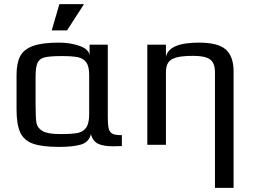

<svg xmlns="http://www.w3.org/2000/svg" viewBox="-20 -700 1227 928"><path d="M60 0ZM60 -172V-337Q60 -394 77 -427.5Q94 -461 138.5 -477.5Q183 -494 265 -494Q320 -494 365 -478Q410 -462 413 -432V-484H501V-131Q501 -96 505.5 -78.5Q510 -61 523 -54Q536 -47 562 -47H569V6Q556 7 527 7Q481 7 455.5 -4.5Q430 -16 419 -51Q410 -13 372 -1.5Q334 10 265 10Q183 10 139.5 -5.5Q96 -21 78 -59.5Q60 -98 60 -172ZM411 -148V-338Q411 -379 397 -398.5Q383 -418 356.5 -423.5Q330 -429 278 -429Q220 -429 195 -422.5Q170 -416 161 -395.5Q152 -375 152 -329V-197Q152 -132 156 -107Q160 -82 185 -67Q210 -52 270 -52Q327 -52 354 -57Q381 -62 396 -82.5Q411 -103 411 -148ZM267 -680H386L304 -553H230Z M692 -484H782V-425Q796 -494 941 -494Q1034 -494 1071.5 -460.5Q1109 -427 1109 -355V208H1019V-350Q1019 -396 995 -413Q971 -430 915 -430Q862 -430 833.5 -422.5Q805 -415 793.5 -398Q782 -381 782 -350V0H692Z"/></svg>

Font: Play
Style: Regular
Weight: 400
Designer: Jonas Hecksher (Cyrillic expansion: Cyreal)
Foundry: Jonas Hecksher, Playtype, e-types AS
Version: Version 2.101; ttfautohint (v1.5.65-e2d9)